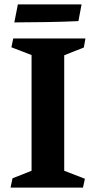

<svg xmlns="http://www.w3.org/2000/svg" viewBox="-20 -850 436 870"><path d="M123 -76.2V-600.6L31.7 -635.7L40 -675.8H367.2L359.9 -634.8L271 -599.6V-76.2L364.7 -40L356 0H27.8L36.6 -42ZM61 -830.1H349.6L335.4 -754.4Q279.3 -751.5 193.6 -750Q107.9 -748.5 44.9 -748.5Z"/></svg>

Font: Vesper Libre
Style: Bold
Weight: 700
Designer: Robert Keller & Kimya Gandhi
Foundry: Mota Italic
Version: Version 1.058